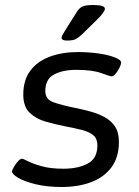

<svg xmlns="http://www.w3.org/2000/svg" viewBox="-20 -738 556 767"><path d="M226 9Q168 9 122.5 -2Q77 -13 52 -28Q27 -43 28 -54Q29 -60 36 -72Q43 -84 52 -94Q61 -104 68 -104Q72 -104 91.5 -94Q111 -84 146.5 -74Q182 -64 233 -64Q292 -64 330.5 -84.5Q369 -105 369 -157Q369 -184 353 -197.5Q337 -211 308.5 -218.5Q280 -226 242 -233Q202 -241 163 -252Q124 -263 98.5 -287.5Q73 -312 73 -360Q73 -418 101 -455.5Q129 -493 178.5 -511.5Q228 -530 291 -530Q337 -530 376.5 -524Q416 -518 440.5 -508Q465 -498 464 -487Q463 -479 456.5 -466Q450 -453 441.5 -443Q433 -433 426 -433Q420 -433 384.5 -446Q349 -459 284 -459Q231 -459 196 -440.5Q161 -422 161 -374Q161 -341 193.5 -329.5Q226 -318 280 -307Q310 -301 341 -292.5Q372 -284 398 -270Q424 -256 439.5 -232.5Q455 -209 455 -171Q455 -110 425.5 -70Q396 -30 344.5 -10.5Q293 9 226 9ZM247 -576Q226 -576 226 -588Q226 -594 240 -616L288 -692Q296 -705 308.5 -711.5Q321 -718 353 -718Q399 -718 399 -703Q399 -690 368 -660L307 -600Q293 -587 282 -581.5Q271 -576 247 -576Z"/></svg>

Font: Asap Expanded Expanded Regular
Style: Italic
Weight: 400
Width: 7
Italic angle: -6°
Designer: Pablo Cosgaya
Foundry: Omnibus-Type
Version: Version 3.001; ttfautohint (v1.8.4.7-5d5b)